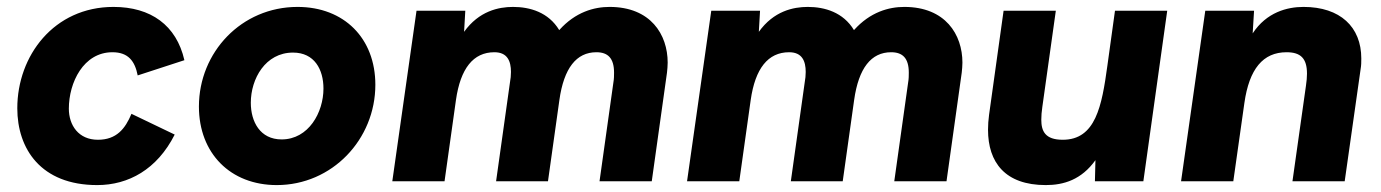

<svg xmlns="http://www.w3.org/2000/svg" viewBox="-20 -524 3991 555"><path d="M261 11C351 11 434 -34 485 -135L360 -195C342 -152 317 -120 263 -120C207 -120 179 -162 179 -210C179 -285 221 -373 305 -373C351 -373 370 -347 378 -306L513 -350C490 -451 416 -504 308 -504C136 -504 30 -363 30 -211C30 -94 98 11 261 11Z M780 11C940 11 1065 -121 1065 -279C1065 -413 975 -504 840 -504C678 -504 555 -373 555 -216C555 -81 646 11 780 11ZM705 -227C705 -296 747 -372 827 -372C889 -372 915 -323 915 -268C915 -199 872 -121 794 -121C732 -121 705 -172 705 -227Z M1114 0H1265L1298 -235C1311 -326 1348 -373 1409 -373C1447 -373 1457 -347 1457 -316C1457 -306 1456 -296 1454 -285L1414 0H1564L1597 -235C1610 -327 1646 -373 1704 -373C1737 -373 1755 -356 1755 -314C1755 -306 1755 -296 1753 -285L1713 0H1864L1908 -314C1909 -324 1910 -333 1910 -343C1910 -424 1861 -504 1742 -504C1697.5 -504 1643.5 -489.5 1596.5 -437C1565.5 -488.5 1512 -504 1463 -504C1421 -504 1364.5 -492 1321.5 -432L1325 -493H1184Z M1966 0H2117L2150 -235C2163 -326 2200 -373 2261 -373C2299 -373 2309 -347 2309 -316C2309 -306 2308 -296 2306 -285L2266 0H2416L2449 -235C2462 -327 2498 -373 2556 -373C2589 -373 2607 -356 2607 -314C2607 -306 2607 -296 2605 -285L2565 0H2716L2760 -314C2761 -324 2762 -333 2762 -343C2762 -424 2713 -504 2594 -504C2549.5 -504 2495.5 -489.5 2448.5 -437C2417.5 -488.5 2364 -504 2315 -504C2273 -504 2216.5 -492 2173.5 -432L2177 -493H2036Z M3003 11C3055 11 3106 -4.5 3146.5 -61L3145 0H3285L3354 -493H3203L3181 -334C3165 -217 3147 -120 3052 -120C3001 -120 2990 -145 2990 -178C2990 -189 2991 -202 2993 -215L3032 -493H2881L2839 -192C2837 -177 2836 -163 2836 -149C2836 -55 2885 11 3003 11Z M3394 0H3545L3577 -226C3591 -325 3631 -373 3699 -373C3740 -373 3758 -355 3758 -311C3758 -301 3757 -289 3755 -276L3716 0H3867L3913 -324C3915 -335 3915 -345 3915 -355C3915 -446 3854 -504 3748 -504C3700.5 -504 3641 -488.5 3601 -427.5L3605 -493H3464Z"/></svg>

Font: HK Grotesk Black
Style: Italic
Weight: 900
Italic angle: -16°
Designer: Alfredo Marco Pradil
Foundry: Hanken Design Co.
Version: Version 3.001;FEAKit 1.0